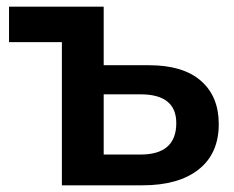

<svg xmlns="http://www.w3.org/2000/svg" viewBox="-20 -554 700 574"><path d="M165 0V-428H7V-534H290V-359H426Q527 -359 580.5 -312.5Q634 -266 634 -183Q634 -95 574 -47.5Q514 0 406 0ZM290 -92H400Q507 -92 507 -186Q507 -272 400 -272H290Z"/></svg>

Font: Montserrat SemiBold
Style: Regular
Weight: 600
Designer: Julieta Ulanovsky
Foundry: Julieta Ulanovsky
Version: Version 9.000; ttfautohint (v1.8.4.7-5d5b)